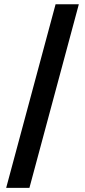

<svg xmlns="http://www.w3.org/2000/svg" viewBox="-20 -782 403 911"><path d="M354 -761.7 119.6 109.4H9.3L243.7 -761.7Z"/></svg>

Font: Inter 24pt SemiBold
Style: Regular
Weight: 600
Designer: Rasmus Andersson
Foundry: rsms
Version: Version 4.001;git-66647c0bb